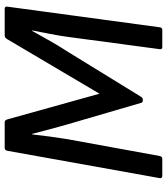

<svg xmlns="http://www.w3.org/2000/svg" viewBox="32 -726 695 798"><g transform="rotate(-90 379.0 -327.5)"><path d="M47 0Q36 0 37 -10L151 -645Q154 -655 163 -655H269Q274 -655 276.5 -652.5Q279 -650 281 -645L388 -261L615 -645Q621 -655 630 -655H741Q751 -655 750 -645L664 -10Q662 0 654 0H582Q572 0 573 -10L624 -391Q629 -429 636.5 -466Q644 -503 651 -541H649Q628 -503 607 -466Q586 -429 562 -392L375 -88Q371 -81 363 -81H360Q351 -81 350 -88L260 -396Q250 -432 240 -468.5Q230 -505 221 -541H219Q215 -505 210 -468Q205 -431 199 -394L129 -10Q126 0 118 0Z"/></g></svg>

Font: Sofia Sans Medium
Style: Italic
Weight: 500
Italic angle: -9°
Version: Version 4.101